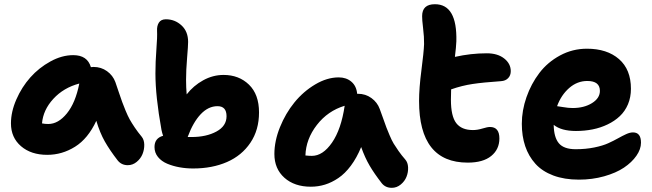

<svg xmlns="http://www.w3.org/2000/svg" viewBox="-20 -818 3106 915"><path d="M205.1 -80.1Q127.9 -80.1 80.1 -121.3Q32.2 -162.6 32.2 -230Q32.2 -285.2 57.9 -344Q83.5 -402.8 124.5 -449Q165.5 -495.1 220.2 -525.1Q274.9 -555.2 329.1 -555.2Q396.5 -555.2 413.1 -498Q417 -499 425.8 -499Q461.9 -499 490 -478.8Q518.1 -458.5 529.8 -426.8Q535.2 -411.1 546.1 -378.7Q557.1 -346.2 562.3 -332Q567.4 -317.9 578.1 -291.7Q588.9 -265.6 598.1 -249Q607.4 -232.4 622.3 -210.2Q637.2 -188 654.8 -167Q667 -152.3 667.5 -128.9Q668 -105.5 659.2 -83.7Q650.4 -62 631.3 -46.4Q612.3 -30.8 588.9 -30.8Q559.1 -30.8 541 -53.2Q502.9 -102.5 479.5 -143.8Q456.1 -185.1 439 -242.2Q399.4 -157.2 337.6 -118.7Q275.9 -80.1 205.1 -80.1ZM210 -227.1Q257.8 -227.1 298.8 -277.6Q339.8 -328.1 357.9 -419.9Q282.7 -399.9 234.1 -346.9Q185.5 -293.9 180.2 -230Q193.4 -227.1 210 -227.1Z M900.4 -15.1Q866.7 -15.1 835.4 -20.8Q804.2 -26.4 776.9 -37.8Q749.5 -49.3 732.9 -69.8Q716.3 -90.3 716.3 -117.2Q716.3 -159.7 757.3 -170.9Q752.9 -183.1 749.5 -199.2Q720.7 -358.9 720.7 -467.8Q720.7 -522.5 725.3 -582.8Q730 -643.1 728.5 -669.9Q727.1 -694.8 737.3 -710.4Q747.6 -726.1 770.5 -726.1Q813.5 -726.1 845 -697Q876.5 -668 876.5 -618.2Q876.5 -600.6 871.6 -542Q866.7 -483.4 866.7 -438Q866.7 -401.4 869.6 -368.2Q901.9 -409.7 948.2 -435.3Q994.6 -460.9 1045.4 -460.9Q1118.7 -460.9 1166.5 -414.6Q1214.4 -368.2 1214.4 -282.2Q1214.4 -198.7 1173.3 -137.7Q1132.3 -76.7 1061.8 -45.9Q991.2 -15.1 900.4 -15.1ZM875.5 -168Q875.5 -166 874.5 -165H892.6Q963.4 -165 1011.5 -191.2Q1059.6 -217.3 1059.6 -264.2Q1059.6 -312 1016.6 -312Q972.7 -312 936.5 -273.7Q900.4 -235.4 875.5 -168Z M1461.4 71.8Q1383.3 71.8 1335.4 29.1Q1287.6 -13.7 1287.6 -84Q1287.6 -146 1314.2 -211.9Q1340.8 -277.8 1383.1 -329.8Q1425.3 -381.8 1481.9 -415.5Q1538.6 -449.2 1594.2 -449.2Q1630.4 -449.2 1654.5 -428.7Q1678.7 -408.2 1682.1 -371.1H1685.5Q1722.2 -371.1 1750.2 -350.6Q1778.3 -330.1 1789.6 -298.8Q1794.4 -286.1 1805.7 -254.4Q1816.9 -222.7 1821.5 -210.4Q1826.2 -198.2 1836.7 -173.3Q1847.2 -148.4 1856.2 -133.5Q1865.2 -118.7 1879.6 -98.1Q1894 -77.6 1911.1 -58.1Q1923.8 -43.9 1924.8 -20.5Q1925.8 2.9 1917.2 24.4Q1908.7 45.9 1889.6 61.5Q1870.6 77.1 1847.2 77.1Q1816.9 77.1 1799.3 55.2Q1763.7 9.3 1741.5 -28.6Q1719.2 -66.4 1701.2 -117.2Q1680.2 -65.9 1652.1 -28.3Q1624 9.3 1592.5 30.5Q1561 51.8 1528.6 61.8Q1496.1 71.8 1461.4 71.8ZM1466.3 -75.2Q1518.6 -75.2 1562.3 -138.4Q1606 -201.7 1622.6 -314Q1542 -289.6 1490 -222.4Q1438 -155.3 1435.5 -77.1Q1453.1 -75.2 1466.3 -75.2Z M2209 -43Q1977.1 -43 1977.1 -336.9Q1977.1 -397.5 1988.3 -483.2Q1999.5 -568.8 2001 -607.9Q2001.5 -641.6 1996.3 -683.6Q1991.2 -725.6 1991.7 -741.2Q1991.7 -797.9 2052.7 -797.9Q2159.2 -797.9 2154.8 -621.1Q2153.8 -594.2 2147.9 -546.9Q2223.6 -564 2299.8 -564Q2351.6 -564 2382.8 -539.3Q2414.1 -514.6 2414.1 -479Q2414.1 -458.5 2401.6 -445.6Q2389.2 -432.6 2367.7 -431.2Q2282.2 -425.3 2231.9 -417.7Q2181.6 -410.2 2129.9 -392.1Q2128.9 -377 2128.9 -342.8Q2128.9 -264.2 2154.3 -231.2Q2179.7 -198.2 2233.9 -198.2Q2255.4 -198.2 2279.3 -205.6Q2303.2 -212.9 2314.9 -212.9Q2359.9 -212.9 2359.9 -158.2Q2359.9 -106.4 2321 -74.7Q2282.2 -43 2209 -43Z M2738.8 38.1Q2669.4 38.1 2616.7 18.3Q2564 -1.5 2531.5 -37.6Q2499 -73.7 2482.9 -121.6Q2466.8 -169.4 2466.8 -228Q2466.8 -291.5 2489 -355Q2511.2 -418.5 2550.3 -470Q2589.4 -521.5 2648.9 -553.7Q2708.5 -585.9 2776.9 -585.9Q2873 -585.9 2929.9 -536.4Q2986.8 -486.8 2986.8 -395Q2986.8 -354.5 2972.7 -321Q2958.5 -287.6 2933.8 -264.4Q2909.2 -241.2 2875.7 -225.1Q2842.3 -209 2804.2 -201.4Q2766.1 -193.8 2724.6 -193.8Q2654.8 -193.8 2618.7 -223.1Q2619.6 -163.6 2643.3 -135.3Q2667 -106.9 2723.6 -106.9Q2771.5 -106.9 2812 -115.2Q2852.5 -123.5 2878.4 -135.3Q2904.3 -147 2925 -158.7Q2945.8 -170.4 2963.9 -178.7Q2981.9 -187 2996.6 -187Q3034.7 -187 3034.7 -138.2Q3034.7 -106.9 3012.9 -75.7Q2991.2 -44.4 2953.4 -19Q2915.5 6.3 2859.1 22.2Q2802.7 38.1 2738.8 38.1ZM2778.8 -432.1Q2731 -432.1 2692.6 -398.7Q2654.3 -365.2 2634.8 -312Q2638.7 -312 2663.6 -307.6Q2688.5 -303.2 2709 -303.2Q2763.7 -303.2 2801.3 -326.7Q2838.9 -350.1 2838.9 -384.8Q2838.9 -432.1 2778.8 -432.1Z"/></svg>

Font: Shantell Sans Irregular Bouncy
Style: Bold
Weight: 700
Designer: Stephen Nixon, Anya Danilova, Shantell Martin
Foundry: Arrow Type
Version: Version 1.006;[9816181b4]